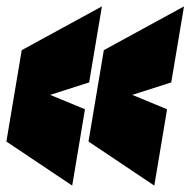

<svg xmlns="http://www.w3.org/2000/svg" viewBox="-31 -570 596 601"><path d="M195 11 -11 -127 37 -413 288 -550 248 -312 126 -273 235 -228ZM452 11 246 -127 294 -413 545 -550 505 -312 383 -273 492 -228Z"/></svg>

Font: Georama Semi Condensed Black
Style: Italic
Weight: 900
Width: 4
Italic angle: -9°
Designer: Jean-Baptiste Levee
Foundry: Production Type
Version: Version 1.000